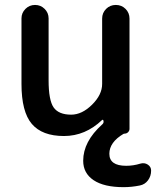

<svg xmlns="http://www.w3.org/2000/svg" viewBox="-20 -565 635 781"><path d="M482.4 196.3Q403.3 196.3 360.8 168Q318.4 139.6 318.4 88.9Q318.4 10.7 395.5 -58.6Q401.4 -63.5 401.4 -70.3L400.4 -75.2Q400.4 -77.1 398.4 -77.6Q396.5 -78.1 395.5 -77.1Q327.1 -11.7 240.2 -11.7Q151.4 -11.7 109.4 -61Q67.4 -110.4 67.4 -223.6V-490.2Q67.4 -512.7 83.5 -528.8Q99.6 -544.9 122.6 -544.9Q145.5 -544.9 161.6 -528.8Q177.7 -512.7 177.7 -490.2V-238.3Q177.7 -157.2 198.2 -127.9Q218.8 -98.6 269.5 -98.6Q313.5 -98.6 354.5 -139.2Q395.5 -179.7 395.5 -223.6V-489.3Q395.5 -512.7 411.6 -528.8Q427.7 -544.9 451.2 -544.9Q474.6 -544.9 490.7 -528.8Q506.8 -512.7 506.8 -489.3V-41Q506.8 -33.2 501 -27.3Q495.1 -21.5 487.3 -21.5Q484.4 -21.5 482.4 -20.5Q424.8 13.7 424.8 60.5Q424.8 109.4 493.2 109.4Q522.5 109.4 550.8 100.6Q567.4 95.7 581.1 104.5Q594.7 113.3 594.7 128.9Q594.7 151.4 582 168.5Q569.3 185.5 548.8 189.5Q515.6 196.3 482.4 196.3Z"/></svg>

Font: Gen Jyuu Gothic Medium
Style: Regular
Weight: 500
Designer: [Source Han Sans]
Ryoko NISHIZUKA  (kana & ideographs); Paul D. Hunt (Latin, Greek & Cyrillic); Wenlong ZHANG  (bopomofo
Version: Version 1.002.20150607